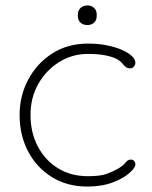

<svg xmlns="http://www.w3.org/2000/svg" viewBox="-20 -675 557 705"><path d="M304 -515Q349 -515 388.5 -505Q428 -495 452.5 -478.5Q477 -462 477 -444Q477 -437 471.5 -430.5Q466 -424 458 -424Q447 -424 440.5 -430Q434 -436 427 -444.5Q420 -453 405 -460Q391 -467 365.5 -472Q340 -477 303 -477Q245 -477 197 -447Q149 -417 120.5 -366.5Q92 -316 92 -253Q92 -189 118.5 -138Q145 -87 192.5 -57.5Q240 -28 303 -28Q348 -28 371.5 -36.5Q395 -45 412 -55Q433 -67 441 -78Q449 -89 460 -89Q468 -89 472.5 -84Q477 -79 477 -71Q477 -59 455 -39.5Q433 -20 393.5 -5Q354 10 300 10Q227 10 171 -24.5Q115 -59 83.5 -118.5Q52 -178 52 -253Q52 -323 83.5 -382.5Q115 -442 171.5 -478.5Q228 -515 304 -515ZM301 -583Q285 -583 275.5 -592Q266 -601 266 -615V-623Q266 -637 276 -646Q286 -655 302 -655Q316 -655 325.5 -646Q335 -637 335 -623V-615Q335 -601 325.5 -592Q316 -583 301 -583Z"/></svg>

Font: Quicksand Light Light
Style: Regular
Weight: 300
Version: Version 3.006